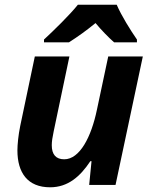

<svg xmlns="http://www.w3.org/2000/svg" viewBox="-20 -786 644 816"><path d="M54 -147C54 -51 98 10 193 10C269 10 321 -36 364 -101H369L359 0H471L587 -546H440L392 -320C368 -204 319 -109 253 -109C218 -109 200 -129 200 -169C200 -184 203 -204 208 -227L275 -546H128L66 -251C58 -212 54 -171 54 -147ZM167 -606H273C312 -631 347 -656 386 -688C409 -660 442 -626 465 -606H562V-618C535 -657 496 -719 476 -766H311C278 -724 205 -653 167 -618Z"/></svg>

Font: BC Sans
Style: Bold Italic
Weight: 700
Italic angle: -12°
Designer: Monotype Design Team
Province of B.C.
Foundry: Monotype Imaging Inc.
Version: Version 2.000;GOOG;noto-source:20170915:90ef993387c0